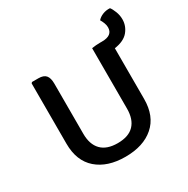

<svg xmlns="http://www.w3.org/2000/svg" viewBox="-157 -815 948 967"><g transform="rotate(-30 317.0 -331.0)"><path d="M76.5 -193V-543.5L81.5 -549H119Q149 -549 162 -533.8Q175 -518.5 175 -485.5V-193.5Q175 -132 207 -99Q239 -66 302 -66Q366 -66 397.5 -99Q429 -132 429 -193.5V-545Q440 -547 453 -548Q466 -549 477 -549H489Q551 -549 551 -596.5Q551 -609 545.8 -622.5Q540.5 -636 534 -646.5Q545.5 -660 565.2 -668Q585 -676 607.5 -674.5Q616.5 -663.5 625.2 -641.2Q634 -619 634 -595Q634 -556.5 608.8 -526Q583.5 -495.5 528 -487.5V-193Q528 -93 467.2 -40Q406.5 13 302 13Q198 13 137.2 -40Q76.5 -93 76.5 -193Z"/></g></svg>

Font: Signika Negative SC
Style: Regular
Weight: 400
Designer: Anna Giedryś
Foundry: Anna Giedryś
Version: Version 2.000; ttfautohint (v1.8.3) -l 8 -r 50 -G 200 -x 9 -